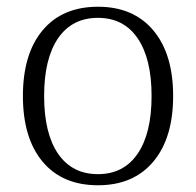

<svg xmlns="http://www.w3.org/2000/svg" viewBox="-20 -537 582 570"><path d="M48 -252Q48 -377 106.5 -447Q165 -517 271 -517Q376 -517 435 -447Q494 -377 494 -252Q494 -127 435 -57Q376 13 271 13Q165 13 106.5 -57Q48 -127 48 -252ZM430 -252Q430 -363 388.5 -423.5Q347 -484 271 -484Q194 -484 152.5 -423.5Q111 -363 111 -252Q111 -141 152.5 -80.5Q194 -20 271 -20Q347 -20 388.5 -80.5Q430 -141 430 -252Z"/></svg>

Font: Arima Madurai Light
Style: Regular
Weight: 300
Designer: Joana Correia and Natanael Gama
Foundry: NDISCOVER
Version: Version 1.019